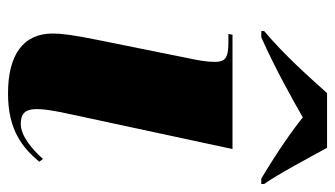

<svg xmlns="http://www.w3.org/2000/svg" viewBox="-194 -612 816 467"><g transform="rotate(90 213.5 -378.0)"><path d="M55 -613V-606H70C143 -638 225 -684 265 -707C296 -682 347 -646 414 -606H427V-613C404 -645 360 -728 339 -766H206C163 -718 111 -660 55 -613ZM207 10C297 10 339 -26 373 -66L366 -75C345 -51 311 -21 281 -21C256 -21 246 -32 245 -55C244 -75 249 -105 258 -145L342 -536H64L62 -526H84C122 -526 130 -517 130 -493C130 -473 126 -451 121 -428L77 -210C64 -147 61 -117 61 -99C61 -26 114 10 207 10Z"/></g></svg>

Font: Noto Serif Display Black
Style: Italic
Weight: 900
Italic angle: -12°
Designer: Monotype Design Team
Foundry: Monotype Imaging Inc.
Version: Version 2.009